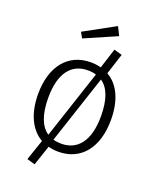

<svg xmlns="http://www.w3.org/2000/svg" viewBox="-164 -878 898 1099"><g transform="rotate(20 285.5 -328.5)"><path d="M387 -730 361 -782 173 -679 192 -645ZM396 -507 437 -634 388 -648 349 -526C330 -531 309 -534 286 -534C149 -534 64 -429 64 -261C64 -143 105 -56 177 -15L134 111L183 125L224 3C243 8 263 11 285 11C423 11 507 -94 507 -263C507 -382 467 -467 396 -507ZM126 -261C126 -411 187 -485 286 -485C304 -485 322 -483 337 -478L199 -61C152 -93 126 -157 126 -261ZM285 -38C268 -38 251 -40 236 -44L374 -461C420 -430 446 -366 446 -263C446 -113 385 -38 285 -38Z"/></g></svg>

Font: FiraGO Light
Style: Regular
Weight: 300
Designer: bBox Type
Foundry: bBox Type GmbH
Version: Version 1.001;PS 001.001;hotconv 1.0.88;makeotf.lib2.5.64775